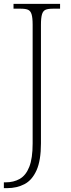

<svg xmlns="http://www.w3.org/2000/svg" viewBox="-22 -734 369 994"><path d="M-2 240V210H7Q49 210 80.5 192Q112 174 129.5 130Q147 86 147 9V-606Q147 -642 141.5 -660Q136 -678 123 -683.5Q110 -689 85 -689H48V-714H289V-689H252Q227 -689 214 -683.5Q201 -678 195.5 -660Q190 -642 190 -605V8Q190 97 167 148Q144 199 104.5 219.5Q65 240 15 240Z"/></svg>

Font: Noto Serif ExtraLight
Style: Regular
Weight: 200
Designer: Monotype Design Team
Foundry: Monotype Imaging Inc.
Version: Version 2.015; ttfautohint (v1.8.4.7-5d5b)